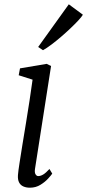

<svg xmlns="http://www.w3.org/2000/svg" viewBox="-20 -863 406 893"><path d="M119 10Q102 10 88.8 4.2Q75.5 -1.5 68.8 -14.5Q62 -27.5 63.5 -49Q65 -68 70.8 -104.8Q76.5 -141.5 84.2 -189.5Q92 -237.5 100.8 -290.5Q109.5 -343.5 117.5 -395.8Q125.5 -448 131.5 -492.5L67 -513L73 -545L197 -566L217.5 -556L143 -79Q140 -61 145.2 -52.5Q150.5 -44 157.5 -44Q168.5 -44 180.8 -51.2Q193 -58.5 210 -77L223 -55.5Q218.5 -48.5 204.2 -32.8Q190 -17 168.2 -3.5Q146.5 10 119 10ZM157.5 -644.5 300 -843 365.5 -794.5Q360 -785 344.8 -768.5Q329.5 -752 308.5 -732Q287.5 -712 264.2 -692Q241 -672 219 -655.5Q197 -639 180 -629.5Z"/></svg>

Font: Merriweather Light 18pt Light
Style: Italic
Weight: 300
Italic angle: -7.8°
Version: Version 2.101